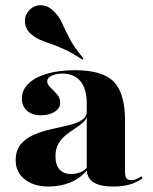

<svg xmlns="http://www.w3.org/2000/svg" viewBox="-20 -696 582 728"><path d="M308.9 -209.7V-304Q308.9 -358.9 285.1 -387.9Q261.3 -416.9 216.9 -416.9Q191.9 -416.9 175.4 -408.9Q158.9 -400.8 158.9 -387.9Q158.9 -375.8 171.4 -364.1Q183.9 -352.4 196 -338.7Q208.1 -325 208.1 -306.5Q208.1 -285.5 187.5 -272.2Q166.9 -258.9 134.7 -258.9Q101.6 -258.9 82.3 -276.2Q62.9 -293.5 62.9 -321.8Q62.9 -354.8 87.9 -379Q112.9 -403.2 158.1 -416.5Q203.2 -429.8 264.5 -429.8Q369.4 -429.8 411.7 -385.9Q454 -341.9 454 -239.5V-209.7ZM163.7 11.3Q108.9 11.3 74.2 -15.7Q39.5 -42.7 39.5 -87.9Q39.5 -126.6 59.3 -149.6Q79 -172.6 109.3 -185.5Q139.5 -198.4 174.2 -206Q208.9 -213.7 239.5 -221Q270.2 -228.2 289.9 -240.7Q309.7 -253.2 309.7 -275.8L311.3 -261.3Q308.9 -244.4 295.6 -232.3Q282.3 -220.2 264.5 -208.9Q246.8 -197.6 229.8 -183.9Q212.9 -170.2 201.6 -151.2Q190.3 -132.3 190.3 -103.2Q190.3 -71 205.6 -53.6Q221 -36.3 249.2 -36.3Q267.7 -36.3 284.3 -42.7Q300.8 -49.2 311.3 -62.1L312.1 -53.2Q285.5 -20.2 247.2 -4.4Q208.9 11.3 163.7 11.3ZM454 -45.2Q454 -27.4 459.3 -20.2Q464.5 -12.9 477.4 -12.9Q486.3 -12.9 496 -16.5Q505.6 -20.2 516.1 -27.4L520.2 -20.2Q498.4 -4 471.8 3.6Q445.2 11.3 408.9 11.3Q359.7 11.3 334.3 -4.8Q308.9 -21 308.9 -56.5V-209.7H454ZM292.7 -469.4Q255.6 -494.4 227 -507.7Q198.4 -521 175.4 -528.6Q152.4 -536.3 133.5 -544.4Q114.5 -552.4 96.8 -567.7Q76.6 -586.3 74.6 -611.7Q72.6 -637.1 90.3 -656.5Q108.9 -676.6 134.7 -676.2Q160.5 -675.8 181.5 -655.6Q202.4 -636.3 214.1 -610.9Q225.8 -585.5 242.7 -552Q259.7 -518.5 296.8 -474.2Z"/></svg>

Font: Playfair 144pt SemiExpanded Black
Style: Regular
Weight: 900
Width: 6
Designer: Claus Eggers Sørensen
Foundry: Claus Eggers Sørensen
Version: Version 2.203